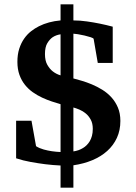

<svg xmlns="http://www.w3.org/2000/svg" viewBox="-20 -762 627 884"><path d="M407.2 -168.9Q407.2 -193.8 397.9 -210.9Q388.7 -228 375.2 -239.3Q361.8 -250.5 346.2 -257.1Q330.6 -263.7 317.9 -267.1V-64.9Q342.8 -68.4 362.3 -80.6Q370.6 -85.4 378.7 -93.3Q386.7 -101.1 393.1 -111.6Q399.4 -122.1 403.3 -136.2Q407.2 -150.4 407.2 -168.9ZM258.8 -604Q238.8 -601.1 222.7 -590.8Q209 -581.5 198 -563.5Q187 -545.4 187 -513.2Q187 -482.4 198 -463.4Q209 -444.3 222.7 -433.6Q238.8 -420.9 258.8 -415ZM534.2 -205.1Q534.2 -162.1 518.3 -127.4Q502.4 -92.8 473.6 -66.9Q444.8 -41 405 -24.4Q365.2 -7.8 317.9 -1V102.1H258.8V0Q224.1 -1.5 188.5 -5.9Q157.7 -9.8 122.1 -16.1Q86.4 -22.5 54.2 -33.2V-206.1H125L146 -88.9Q161.6 -79.1 181.2 -73.7Q200.7 -68.4 217.8 -65.9Q237.8 -63 258.8 -62V-282.2Q240.2 -287.6 218.3 -294.9Q196.3 -302.2 174.1 -312.5Q151.9 -322.8 131.3 -337.2Q110.8 -351.6 95 -371.3Q79.1 -391.1 69.6 -417.2Q60.1 -443.4 60.1 -477.1Q60.1 -511.2 68.6 -537.6Q77.1 -564 91.1 -584Q105 -604 122.8 -617.9Q140.6 -631.8 159.2 -641.1Q203.1 -663.1 258.8 -668V-742.2H317.9V-668Q348.6 -668 380.6 -663.3Q412.6 -658.7 439 -653.3Q469.7 -647 499 -639.2V-472.2H430.2L411.1 -583Q410.2 -586.4 397.7 -590.6Q385.3 -594.7 369.4 -598.4Q353.5 -602.1 338.6 -604.5Q323.7 -606.9 317.9 -606.9V-400.9Q334.5 -396.5 356.9 -389.9Q379.4 -383.3 403.3 -373.3Q427.2 -363.3 450.7 -348.9Q474.1 -334.5 492.7 -314.2Q511.2 -293.9 522.7 -267.1Q534.2 -240.2 534.2 -205.1Z"/></svg>

Font: Charis SIL Cyr
Style: Bold
Weight: 700
Foundry: SIL International
Version: Version 5.000